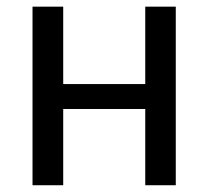

<svg xmlns="http://www.w3.org/2000/svg" viewBox="-20 -548 617 568"><path d="M500 0H409.7V-225.6H167V0H76.2V-528.3H167V-299.3H409.7V-528.3H500Z"/></svg>

Font: Roboto-o
Style: o-Regular
Weight: 400
Designer: Google
Version: Version 2.134; 2016; ttfautohint (v1.6)